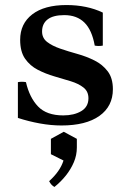

<svg xmlns="http://www.w3.org/2000/svg" viewBox="-20 -483 508 762"><path d="M224 15Q183 15 138.5 7Q94 -1 51 -15V-157Q67 -160 83 -157Q97 -96 131 -60.5Q165 -25 231 -25Q274 -25 302.5 -42Q331 -59 331 -93Q331 -120 311.5 -135.5Q292 -151 261 -160.5Q230 -170 195.5 -180Q161 -190 130 -206Q99 -222 79.5 -250Q60 -278 60 -325Q60 -389 108 -426Q156 -463 244 -463Q284 -463 320.5 -455.5Q357 -448 388 -433V-302Q372 -299 356 -302Q345 -364 315 -393.5Q285 -423 235 -423Q191 -423 169 -406Q147 -389 147 -358Q147 -332 167 -316.5Q187 -301 219 -290Q251 -279 287 -269Q323 -259 355 -243Q387 -227 407.5 -200Q428 -173 428 -129Q428 -61 374.5 -23Q321 15 224 15ZM233 40 285 68V102Q285 133 273 161Q261 189 241.5 213.5Q222 238 196 259Q189 255 184 249.5Q179 244 175 236Q197 216 211 196Q225 176 232 154L182 129V68Z"/></svg>

Font: Poltawski Nowy Medium
Style: Regular
Weight: 500
Version: Version 1.001;gftools[0.9.25]